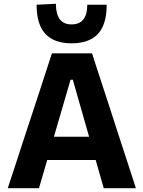

<svg xmlns="http://www.w3.org/2000/svg" viewBox="-20 -995 758 1015"><path d="M21 0Q40 -57.5 60.8 -121Q81.5 -184.5 100 -241.5L180.5 -486Q202 -552.5 219.5 -605.8Q237 -659 254.5 -713H466.5Q484.5 -657 501.8 -604Q519 -551 540.5 -486L620 -241Q639.5 -181.5 659.8 -119.2Q680 -57 698.5 0H528.5Q518 -36 507.2 -74Q496.5 -112 486 -149H229.5Q218.5 -111.5 207.5 -73.5Q196.5 -35.5 186 0ZM353 -573.5 265 -272H451L365 -573.5ZM358 -766Q266.5 -766 220 -815.8Q173.5 -865.5 173.5 -970L275.5 -975Q275.5 -866 358 -866Q401 -866 421.2 -893Q441.5 -920 441.5 -970H544Q544 -865.5 497.8 -815.8Q451.5 -766 358 -766Z"/></svg>

Font: Commissioner
Style: Bold
Weight: 700
Designer: Kostas Bartsokas
Foundry: Kostas Bartsokas
Version: Version 1.000; ttfautohint (v1.8.3)